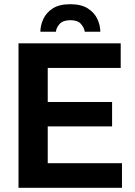

<svg xmlns="http://www.w3.org/2000/svg" viewBox="-20 -893 643 913"><path d="M172 -742Q172 -772 186 -802.5Q200 -833 231 -853Q262 -873 314 -873Q366 -873 397.5 -853Q429 -833 443 -802.5Q457 -772 457 -742H383Q381 -760 365.5 -778.5Q350 -797 315 -797Q279 -797 263 -778.5Q247 -760 246 -742ZM68 0V-687H554V-570H207V-408H513V-292H207V-117H560V0Z"/></svg>

Font: Archivo SemiCondensed
Style: Bold
Weight: 680
Width: 4
Designer: Hector Gatti
Foundry: Omnibus-Type
Version: Version 2.001; ttfautohint (v1.8.3)